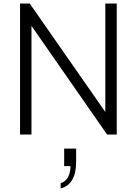

<svg xmlns="http://www.w3.org/2000/svg" viewBox="-20 -765 777 1092"><path d="M94 -745H149L579 -128V-745H644V0H589L159 -618V0H94ZM381 180H345V80H413V157Q413 220 390.5 258Q368 296 325 307V277Q351 269 365.5 244.5Q380 220 381 180Z"/></svg>

Font: Eudoxus Sans Light
Style: Regular
Weight: 300
Designer: Stijn de Vries
Foundry: tokotype
Version: Version 2.005